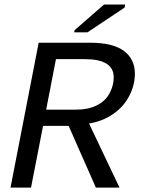

<svg xmlns="http://www.w3.org/2000/svg" viewBox="-20 -853 640 873"><path d="M416 0 292 -280.8H175.8L121.1 0H27.8L155.8 -658.7H391.1Q493.2 -658.7 543.2 -621.6Q593.3 -584.5 593.3 -517.6Q593.3 -466.8 568.1 -417.5Q543 -368.2 494.6 -334.7Q446.3 -301.3 384.8 -291.5L523.4 0ZM497.1 -501Q497.1 -584 367.2 -584H234.4L189.9 -354.5H326.7Q380.9 -354.5 419.9 -373.8Q459 -393.1 478 -428.5Q497.1 -463.9 497.1 -501ZM317.4 -706.1 319.3 -715.8 453.1 -832.5H549.3L546.4 -818.4L377.9 -706.1Z"/></svg>

Font: Cousine
Style: Italic
Weight: 400
Italic angle: -12°
Monospace: yes
Designer: Steve Matteson
Foundry: Monotype Imaging Inc.
Version: Version 1.21